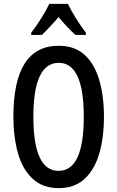

<svg xmlns="http://www.w3.org/2000/svg" viewBox="-20 -1011 604 990"><path d="M516 -409Q516 -303 492 -220Q468 -137 416.5 -89Q365 -41 283 -41Q200 -41 148 -89.5Q96 -138 72.5 -221.5Q49 -305 49 -410Q49 -775 283 -775Q366 -775 417 -727.5Q468 -680 492 -597.5Q516 -515 516 -409ZM152 -409Q152 -130 282 -130Q412 -130 412 -409Q412 -687 283 -687Q152 -687 152 -409ZM330 -991Q346 -958 371.5 -917Q397 -876 423 -842V-831H369Q349 -849 326.5 -872.5Q304 -896 282 -923Q259 -896 236 -871.5Q213 -847 196 -831H141V-842Q167 -876 193.5 -918Q220 -960 234 -991Z"/></svg>

Font: Noto Sans Tamil UI ExtraCondensed Medium
Style: Regular
Weight: 500
Width: 2
Designer: Jelle Bosma - Monotype Design Team
Foundry: Monotype Imaging Inc.
Version: Version 2.004; ttfautohint (v1.8.4.7-5d5b)